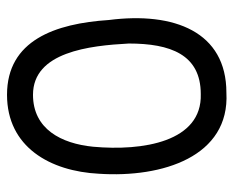

<svg xmlns="http://www.w3.org/2000/svg" viewBox="-79 -567 665 547"><g transform="rotate(-90 253.5 -293.5)"><path d="M470 -316C494 -129 436 19 263 19C81 29 20 -163 32 -344C39 -483 108 -606 257 -606C412 -606 460 -469 470 -316ZM403 -259C397 -371 379 -532 257 -532C159 -532 118 -451 109 -361C96 -219 123 -50 259 -54C372 -54 403 -141 403 -259Z"/></g></svg>

Font: Snowfall
Style: Rev
Weight: 400
Designer: Jasper
Foundry: Cannot Into Space Fonts
Version: Version 0.9